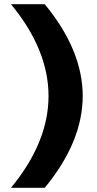

<svg xmlns="http://www.w3.org/2000/svg" viewBox="-20 -690 462 910"><path d="M32 200H192C312 55 372 -91 372 -235C372 -379 312 -525 192 -670H32C152 -525 210 -379 210 -235C210 -91 152 55 32 200Z"/></svg>

Font: LT Wave Text Black
Style: Regular
Weight: 900
Designer: Daniel Lyons
Version: Version 2.5 (Glyphs App)